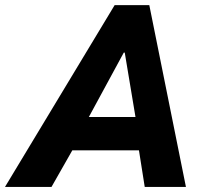

<svg xmlns="http://www.w3.org/2000/svg" viewBox="-69 -740 811 760"><path d="M384.8 -719.7H522L667 0H503.9L481 -145H217.3L134.8 0H-49.3ZM467.3 -276.9 424.8 -531.7H420.9L282.7 -276.9Z"/></svg>

Font: Reddit Sans Fudge ExBold Italic
Style: Regular
Weight: 800
Italic angle: -11.25°
Designer: Stephen Hutchings
Version: Version 1.013